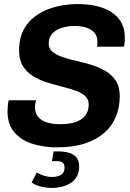

<svg xmlns="http://www.w3.org/2000/svg" viewBox="-20 -716 640 946"><path d="M261 10Q195 10 139.5 -7.5Q84 -25 50.5 -64.5Q17 -104 17 -167Q17 -181 18.5 -196Q20 -211 23 -222H158Q156 -216 154 -206Q152 -196 152 -188Q152 -161 166.5 -142Q181 -123 209 -113.5Q237 -104 278 -104Q321 -104 352 -114.5Q383 -125 400 -146.5Q417 -168 417 -201Q417 -228 398.5 -244Q380 -260 349.5 -270.5Q319 -281 282.5 -290Q246 -299 209.5 -310.5Q173 -322 142 -341.5Q111 -361 92.5 -391Q74 -421 74 -467Q74 -545 113 -595.5Q152 -646 218.5 -671Q285 -696 366 -696Q431 -696 482.5 -678.5Q534 -661 564.5 -624.5Q595 -588 595 -529Q595 -522 594.5 -512.5Q594 -503 591 -486H458Q460 -498 460 -502.5Q460 -507 460 -511Q460 -548 430 -568Q400 -588 347 -588Q313 -588 283.5 -578.5Q254 -569 237 -550Q220 -531 220 -502Q220 -476 239 -460.5Q258 -445 289 -434.5Q320 -424 358 -415.5Q396 -407 433 -395.5Q470 -384 501 -365.5Q532 -347 551 -317.5Q570 -288 570 -243Q570 -188 551.5 -142Q533 -96 494.5 -62Q456 -28 398 -9Q340 10 261 10ZM238 210Q210 210 182.5 203.5Q155 197 136 183L161 134Q172 141 193 148.5Q214 156 237 156Q252 156 266 152Q280 148 289 138Q298 128 298 110Q298 92 288 85Q278 78 261 78H236L244 30H267Q294 30 317.5 36Q341 42 355.5 58.5Q370 75 370 104Q370 136 356.5 157Q343 178 322 189.5Q301 201 278.5 205.5Q256 210 238 210Z"/></svg>

Font: Chivo Mono SemiBold
Style: Italic
Weight: 600
Italic angle: -8.05°
Monospace: yes
Version: Version 1.008